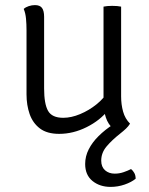

<svg xmlns="http://www.w3.org/2000/svg" viewBox="-20 -516 586 753"><path d="M455 -138Q455 -106 462.8 -78.2Q470.5 -50.5 490 -31L425 -10Q404 -28 395 -55.5Q386 -83 386 -113V-490Q399.5 -493 420 -493Q441.5 -493 455 -490ZM84 -397Q84 -421 82 -442.8Q80 -464.5 73 -481Q80.5 -488 92.8 -492Q105 -496 117 -496Q136.5 -496 144.8 -484.8Q153 -473.5 153 -450V-169Q153 -108.5 168.5 -81.2Q184 -54 228 -54Q259.5 -54 294.2 -68.5Q329 -83 358.8 -107Q388.5 -131 405 -160V-85Q373 -44 320 -17.5Q267 9 212 9Q164.5 9 136.5 -12.2Q108.5 -33.5 96.2 -68.8Q84 -104 84 -146ZM494 147Q501.5 153 506.8 162.5Q512 172 512 185Q495.5 198.5 468.8 207.8Q442 217 414 217Q371.5 217 342.8 193.8Q314 170.5 314 127Q314 97 328 69.5Q342 42 366.8 17.5Q391.5 -7 424 -28L490 -31Q483.5 -20.5 474 -11.5Q464.5 -2.5 450 9Q419.5 33 398.2 58Q377 83 377 114Q377 138.5 392 151.8Q407 165 430 165Q448 165 464.8 159.2Q481.5 153.5 494 147Z"/></svg>

Font: Signika Negative Light
Style: Regular
Weight: 300
Designer: Anna Giedry
Foundry: Anna Giedry
Version: Version 2.001